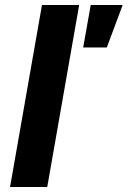

<svg xmlns="http://www.w3.org/2000/svg" viewBox="-20 -744 508 764"><path d="M20 0 147 -724H295L168 0ZM311 -555 341 -724H468L405 -555Z"/></svg>

Font: Archivo SemiExpanded
Style: Bold Italic
Weight: 700
Width: 6
Italic angle: -10°
Designer: Hector Gatti
Foundry: Omnibus-Type
Version: Version 2.001